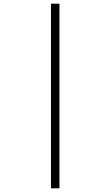

<svg xmlns="http://www.w3.org/2000/svg" viewBox="-20 -780 599 1040"><path d="M256 240V-760H302V240Z"/></svg>

Font: Noto Serif Hebrew Light
Style: Regular
Weight: 300
Version: Version 2.003